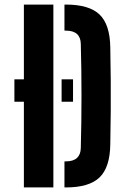

<svg xmlns="http://www.w3.org/2000/svg" viewBox="-20 -820 542 840"><path d="M262 0V-114H268.5Q300.5 -114 316.8 -129Q333 -144 333.5 -172.5Q335 -230 335.8 -286.8Q336.5 -343.5 336.5 -400.5Q336.5 -457.5 335.8 -514.5Q335 -571.5 333.5 -628Q333 -656.5 316.8 -671.2Q300.5 -686 268.5 -686H262V-800H268.5Q370 -800 415.5 -756.5Q461 -713 462.5 -613Q464 -537 464.5 -468.8Q465 -400.5 464.5 -332.2Q464 -264 462.5 -188Q461 -87.5 415.5 -43.8Q370 0 268.5 0ZM43 -473H84.5V-800H213.5V0H84.5V-375H43ZM249.5 -473H299.5V-375H249.5Z"/></svg>

Font: Big Shoulders Stencil Display Thin ExtraBold
Style: Regular
Weight: 800
Version: Version 2.001